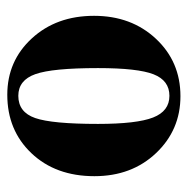

<svg xmlns="http://www.w3.org/2000/svg" viewBox="-14 -500 527 540"><g transform="rotate(-90 250.0 -229.5)"><path d="M254 -473Q349 -473 412.5 -404Q476 -335 476 -229Q476 -124 411.5 -55Q347 14 250 14Q155 14 90 -54.5Q25 -123 25 -228Q25 -337 89.5 -405Q154 -473 254 -473ZM251 -442Q205 -442 188.5 -394.5Q172 -347 172 -218Q172 -109 190 -63Q208 -17 251 -17Q294 -17 311.5 -61.5Q329 -106 329 -218Q329 -346 312 -394Q295 -442 251 -442Z"/></g></svg>

Font: STIX MathJax Main
Style: Bold
Weight: 700
Designer: MicroPress Inc., with final additions and corrections provided by Coen Hoffman, Elsevier (retired)
Version: Version 1.1.1